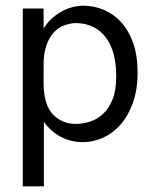

<svg xmlns="http://www.w3.org/2000/svg" viewBox="-20 -487 540 674"><path d="M60 -457H133V-387Q156 -424 194.5 -445.5Q233 -467 272 -467Q310 -467 344.5 -452.5Q379 -438 405.5 -409Q432 -380 447.5 -336Q463 -292 463 -232Q463 -172 446.5 -126Q430 -80 403 -49.5Q376 -19 341.5 -3.5Q307 12 271 12Q229 12 193 -7Q157 -26 134 -60V167H60ZM133 -190Q135 -116 167 -84Q199 -52 246 -52Q271 -52 296 -60Q321 -68 342 -87.5Q363 -107 375.5 -139Q388 -171 388 -219Q388 -307 351.5 -355.5Q315 -404 249 -406Q229 -406 208 -399Q187 -392 170.5 -375Q154 -358 143.5 -329.5Q133 -301 133 -259Z"/></svg>

Font: InconsolataGo
Style: Regular
Weight: 400
Designer: Raph Levien, Kirill Tkachev
Foundry: Cyreal
Version: Version 1.013